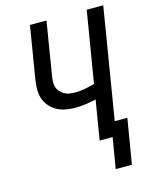

<svg xmlns="http://www.w3.org/2000/svg" viewBox="-133 -822 865 1088"><g transform="rotate(-15 300.0 -277.5)"><path d="M503 180H408L438 0H362L400 -231Q370 -224 339 -219.5Q308 -215 279 -215Q249 -215 220 -220.5Q191 -226 167 -240Q143 -254 125.5 -276Q108 -298 100.5 -325.5Q93 -353 95 -383Q97 -413 102 -443L150 -735H247L197 -429Q194 -412 193 -394.5Q192 -377 196 -361.5Q200 -346 210.5 -333.5Q221 -321 234.5 -313Q248 -305 265 -302Q282 -299 299 -299Q327 -299 356 -304.5Q385 -310 414 -318L483 -735H580L473 -84H547Z"/></g></svg>

Font: Iosevka Custom Medium
Style: Italic
Weight: 500
Italic angle: -9°
Designer: Belleve Invis
Foundry: Belleve Invis
Version: Version 27.0.1